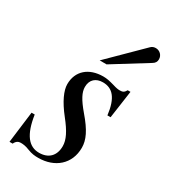

<svg xmlns="http://www.w3.org/2000/svg" viewBox="-170 -747 742 842"><g transform="rotate(30 201.5 -325.5)"><path d="M366 -442H352C344 -428 337 -424 322 -424C314 -424 305 -425 286 -431C261 -438 247 -441 230 -441C156 -441 109 -399 109 -333C109 -301 129 -256 172 -202C211 -153 228 -119 228 -87C228 -38 199 -10 152 -10C100 -10 66 -51 52 -146H36L16 13H32C39 -3 50 -8 61 -8C72 -8 86 -7 105 1C128 10 143 11 160 11C243 11 304 -40 304 -123C304 -162 286 -201 236 -259C197 -305 182 -334 182 -361C182 -398 206 -418 241 -418C290 -418 320 -385 330 -302H346ZM180 -494H215L386 -600C398 -607 403 -616 403 -628C403 -648 387 -664 367 -664C357 -664 349 -661 342 -654Z"/></g></svg>

Font: XITS
Style: Italic
Weight: 400
Italic angle: -16.33°
Designer: MicroPress Inc., with final additions and corrections provided by Coen Hoffman, Elsevier (retired)
Version: Version 1.302